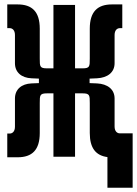

<svg xmlns="http://www.w3.org/2000/svg" viewBox="-20 -716 626 877"><path d="M13.2 2.4H60.5C126.5 2.4 161.6 -30.8 161.6 -108.4V-245.1C161.6 -280.8 161.6 -289.6 194.8 -289.6H224.1V0H322.8V-289.6H356.9C390.1 -289.6 390.1 -280.8 390.1 -245.1V-108.4C390.1 -39.1 418 -5.4 470.7 1.5V141.6H585.9V-106.9H527.3C515.1 -106.9 503.4 -116.2 503.4 -138.2V-266.1C503.4 -308.1 471.2 -332.5 423.3 -335L389.2 -336.4V-356.9L423.3 -358.4C471.2 -360.8 503.4 -385.3 503.4 -427.2V-556.2C503.4 -578.1 515.1 -587.4 527.3 -587.4H538.6V-695.8H491.2C425.3 -695.8 390.1 -662.6 390.1 -585V-448.2C390.1 -412.6 390.1 -403.8 356.9 -403.8H322.8V-693.4H224.1V-403.8H194.8C161.6 -403.8 161.6 -412.6 161.6 -448.2V-585C161.6 -662.6 126.5 -695.8 60.5 -695.8H13.2V-587.4H24.4C36.6 -587.4 48.3 -578.1 48.3 -556.2V-427.2C48.3 -385.3 78.6 -360.4 123.5 -358.4L157.7 -356.9V-336.4L123.5 -335C78.6 -333 48.3 -308.1 48.3 -266.1V-137.2C48.3 -115.2 36.6 -106 24.4 -106H13.2Z"/></svg>

Font: Cascadia Code NF SemiBold
Style: Regular
Weight: 600
Monospace: yes
Designer: Aaron Bell
Foundry: Saja Typeworks
Version: Version 2404.023